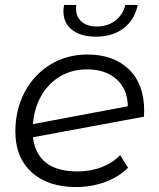

<svg xmlns="http://www.w3.org/2000/svg" viewBox="-20 -750 640 775"><path d="M562 -302 561 -279 113 -196Q121 -128 166 -93Q211 -58 293 -58Q346 -58 391 -75.5Q436 -93 465 -124L497 -73Q460 -36 405 -15.5Q350 5 287 5Q173 5 107.5 -55Q42 -115 42 -219Q42 -307 79.5 -378Q117 -449 183.5 -489.5Q250 -530 333 -530Q438 -530 500 -470.5Q562 -411 562 -302ZM113 -249 496 -321Q495 -390 450.5 -430Q406 -470 331 -470Q271 -470 223.5 -442Q176 -414 147 -364Q118 -314 113 -249ZM236 -704Q236 -717 239 -730H288Q287 -724 287 -714Q287 -682 309.5 -662.5Q332 -643 371 -643Q414 -643 445 -666.5Q476 -690 486 -730H536Q523 -669 478.5 -635.5Q434 -602 367 -602Q306 -602 271 -629.5Q236 -657 236 -704Z"/></svg>

Font: Montserrat Alternates
Style: Italic
Weight: 400
Italic angle: -11.3°
Designer: Julieta Ulanovsky
Foundry: Julieta Ulanovsky
Version: Version 7.200